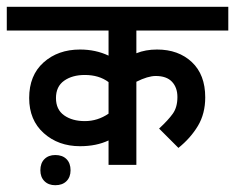

<svg xmlns="http://www.w3.org/2000/svg" viewBox="-44 -486 693 566"><path d="M0 0ZM75 16Q75 -5 87 -17Q99 -29 119 -29Q140 -29 152 -17Q164 -5 164 16Q164 36 152 48Q140 60 119 60Q99 60 87 48Q75 36 75 16ZM358 -329Q385 -340 419 -340Q482 -340 521.5 -303Q561 -266 561 -199Q561 -151 539.5 -115Q518 -79 482 -50L425 -107Q452 -132 465.5 -151Q479 -170 479 -200Q479 -228 463 -245Q447 -262 415 -262Q392 -262 358 -245V0H276V-72Q240 -55 192 -55Q128 -55 85 -93.5Q42 -132 42 -197Q42 -264 84.5 -302Q127 -340 192 -340Q238 -340 276 -322V-396H-24V-466H629V-396H358ZM276 -151V-244Q248 -265 206 -265Q169 -265 145 -248Q121 -231 121 -197Q121 -163 145 -146Q169 -129 206 -129Q244 -129 276 -151Z"/></svg>

Font: Cambay Devanagari
Style: Regular
Weight: 700
Designer: Pooja Saxena
Foundry: Pooja Saxena
Version: Version 1.095;PS 001.095;hotconv 1.0.70;makeotf.lib2.5.58329